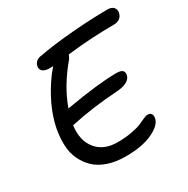

<svg xmlns="http://www.w3.org/2000/svg" viewBox="-162 -819 988 1007"><g transform="rotate(-30 332.0 -316.0)"><path d="M164.1 -238.8Q163.1 -237.8 159.2 -237.8Q147.9 -150.4 190.9 -97.2Q233.9 -43.9 317.9 -43.9Q365.2 -43.9 404.3 -51.3Q443.4 -58.6 462.9 -67.4Q482.4 -76.2 498.8 -83.5Q515.1 -90.8 522.9 -90.8Q556.2 -90.8 549.8 -54.2Q542.5 -16.6 480.2 12.7Q418 42 317.9 42Q259.3 42 212.6 26.4Q166 10.7 136.2 -17.1Q106.4 -44.9 88.1 -83.5Q69.8 -122.1 67.9 -168.2Q65.9 -214.4 75.2 -266.1Q100.6 -394.5 195.8 -524.9Q200.7 -531.7 210.7 -543.2Q220.7 -554.7 224.1 -559.1Q217.3 -558.1 203.1 -558.1Q174.8 -558.1 161.4 -569.8Q147.9 -581.5 151.9 -600.1Q154.3 -612.3 163.6 -622.6Q172.9 -632.8 189 -636.2Q285.2 -654.3 405.8 -664.1Q526.4 -673.8 619.1 -673.8Q643.1 -673.8 654.5 -661.4Q666 -648.9 663.1 -630.9Q654.8 -587.9 606 -587.9Q465.3 -587.9 325.2 -570.8Q322.3 -561 313 -546.9Q221.7 -439 182.1 -326.2Q188 -328.1 191.9 -328.1Q377.4 -360.4 487.8 -361.8Q517.6 -361.8 527.8 -353Q538.1 -344.2 535.2 -326.2Q526.4 -282.7 446.8 -276.9Q295.9 -267.6 164.1 -238.8Z"/></g></svg>

Font: Shantell Sans Bouncy
Style: Italic
Weight: 400
Italic angle: -11.31°
Designer: Stephen Nixon, Anya Danilova, Shantell Martin
Foundry: Arrow Type
Version: Version 1.006;[9816181b4]